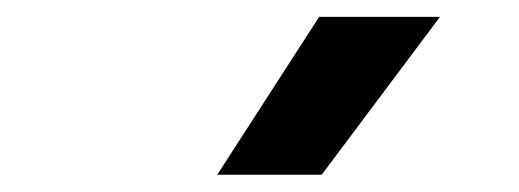

<svg xmlns="http://www.w3.org/2000/svg" viewBox="-20 -828 616 228"><path d="M238 -620.5 359 -808H502.5L362 -620.5Z"/></svg>

Font: Encode Sans Semi Expanded SemiBold
Style: Regular
Weight: 600
Width: 6
Designer: Multiple Designers
Foundry: Impallari Type
Version: Version 3.000; ttfautohint (v1.8.3) -l 8 -r 50 -G 200 -x 14 